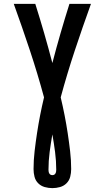

<svg xmlns="http://www.w3.org/2000/svg" viewBox="-20 -755 540 990"><path d="M250 215Q230 215 210.5 209.5Q191 204 177 190Q163 176 158 156.5Q153 137 153 117Q153 71 158.5 24Q164 -23 171 -69Q178 -115 187 -161Q196 -207 207 -253Q174 -375 134 -495.5Q94 -616 51 -735H162Q186 -659 208 -583Q230 -507 250 -430Q270 -507 292 -583Q314 -659 338 -735H449Q406 -616 366 -495.5Q326 -375 293 -253Q304 -207 313 -161Q322 -115 329 -69Q336 -23 341.5 24Q347 71 347 117Q347 137 342 156.5Q337 176 323 190Q309 204 289.5 209.5Q270 215 250 215ZM250 148Q255 148 259 146Q263 144 265.5 140Q268 136 269 131Q270 126 270 121Q270 75 264 29Q258 -17 250 -62Q242 -17 236 29Q230 75 230 121Q230 126 231 131Q232 136 234.5 140Q237 144 241 146Q245 148 250 148Z"/></svg>

Font: Iosevka Curly
Style: Bold
Weight: 700
Monospace: yes
Designer: Belleve Invis
Foundry: Belleve Invis
Version: Version 22.1.2; ttfautohint (v1.8.4)